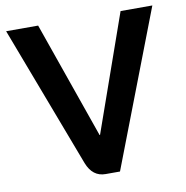

<svg xmlns="http://www.w3.org/2000/svg" viewBox="-79 -776 824 851"><g transform="rotate(-10 333.0 -350.0)"><path d="M245 -64 4 -700H148L332 -175H334L519 -700H662L393 0H328Q270 0 245 -64Z"/></g></svg>

Font: Stavian Bold
Style: Bold
Weight: 700
Version: Version 1.000; ttfautohint (v1.6)